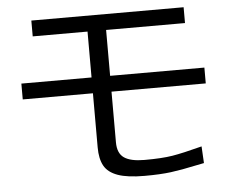

<svg xmlns="http://www.w3.org/2000/svg" viewBox="-51 -771 996 834"><g transform="rotate(-5 447.0 -354.5)"><path d="M773 -23Q708 -9 661.5 -3Q615 3 546 3Q472 3 430 -12Q388 -27 371 -57.5Q354 -88 354 -138V-374H48V-443H354V-643H115V-712H779V-643H435V-443H846V-374H435V-153Q435 -105 463.5 -85.5Q492 -66 552 -66Q628 -66 674 -73.5Q720 -81 804 -103L808 -30Z"/></g></svg>

Font: Kakao Big Sans
Style: Regular
Weight: 400
Designer: Park Young-rak; Lee Sang-min; Kim Jung-jin; Min Bon; Park Min-gyu;
Foundry: Kakao Corporation
Version: Version 2.003